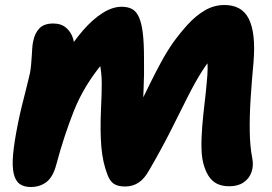

<svg xmlns="http://www.w3.org/2000/svg" viewBox="-20 -736 1090 768"><path d="M103 12Q76 12 59 0Q42 -12 35 -41Q28 -70 32.5 -119.5Q37 -169 52 -243Q59 -278 67.5 -312.5Q76 -347 84.5 -380Q93 -413 100 -444Q103 -461 104.5 -478Q106 -495 107 -511.5Q108 -528 109 -543.5Q110 -559 113 -572Q119 -603 137.5 -622.5Q156 -642 193 -642Q225 -642 245 -624.5Q265 -607 272.5 -581Q280 -555 275 -529L241 -516Q275 -572 313 -615.5Q351 -659 390.5 -684Q430 -709 467 -709Q491 -709 508 -700Q525 -691 535.5 -668Q546 -645 551 -605.5Q556 -566 556 -504Q557 -434 554.5 -384.5Q552 -335 552.5 -296Q553 -257 562 -215L505 -253Q523 -285 542 -324Q561 -363 581.5 -404.5Q602 -446 624.5 -487.5Q647 -529 672 -565Q700 -604 731.5 -638.5Q763 -673 799.5 -694.5Q836 -716 878 -716Q911 -716 935.5 -703Q960 -690 974.5 -662Q989 -634 994 -590.5Q999 -547 994 -486Q987 -412 982.5 -341.5Q978 -271 979 -210Q980 -149 989 -104Q995 -73 986 -47.5Q977 -22 954.5 -6.5Q932 9 898 9Q857 9 833.5 -10.5Q810 -30 798 -67Q787 -98 786 -141Q785 -184 789 -231.5Q793 -279 798.5 -324.5Q804 -370 807 -407Q810 -435 810.5 -460Q811 -485 808 -509Q805 -533 796 -555L851 -528Q817 -497 788 -451Q759 -405 729 -345Q699 -285 662.5 -212.5Q626 -140 576 -54Q557 -20 533.5 -5Q510 10 481 10Q451 10 435 -1Q419 -12 410 -37Q391 -85 385.5 -147.5Q380 -210 384 -300Q387 -359 387 -402Q387 -445 378 -487L392 -485Q316 -394 276 -293.5Q236 -193 205 -77Q192 -28 166 -8Q140 12 103 12Z"/></svg>

Font: Shantell Sans ExtraBold
Style: Italic
Weight: 800
Italic angle: -11°
Designer: Stephen Nixon, Anya Danilova, Shantell Martin
Foundry: Arrow Type
Version: Version 1.011;[c5ecc13dd]